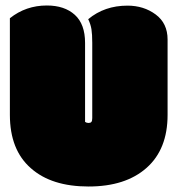

<svg xmlns="http://www.w3.org/2000/svg" viewBox="-20 -659 640 692"><path d="M439.5 -638.7Q498 -638.7 541 -606.9Q584 -575.2 584 -516.6V-245.1Q584 -121.1 508.3 -54Q432.6 13.2 299.1 13.2Q165.5 13.2 91.3 -52.7Q15.6 -118.7 15.6 -245.1V-593.3Q73.2 -639.2 148.9 -639.2Q212.4 -639.2 249.5 -605.7Q286.6 -572.3 286.6 -504.4V-219.7Q292 -215.8 299.1 -215.8Q306.2 -215.8 309.3 -219.5Q312.5 -223.1 312.5 -233.4V-504.9Q312.5 -535.6 309.6 -553.7Q306.6 -571.8 297.9 -589.8Q356.4 -638.7 439.5 -638.7Z"/></svg>

Font: Modak
Style: Regular
Weight: 400
Version: Version 1.036;PS Version 1.000;hotconv 1.0.79;makeotf.lib2.5